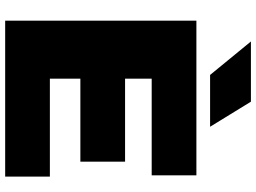

<svg xmlns="http://www.w3.org/2000/svg" viewBox="-144 -847 991 743"><g transform="rotate(90 351.5 -475.5)"><path d="M60 0V-740H658.5V-567H284.5V-173H663.5V0ZM180 -291V-464H605.5V-291ZM270 -793 140.5 -951H373.5L470.5 -793Z"/></g></svg>

Font: Encode Sans SC SemiExpanded Black
Style: Regular
Weight: 900
Width: 6
Designer: Multiple Designers
Foundry: Impallari Type
Version: Version 3.002